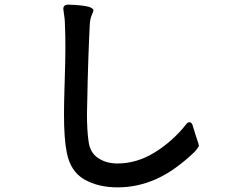

<svg xmlns="http://www.w3.org/2000/svg" viewBox="-20 -785 1040 828"><path d="M268 -127Q256 -186 256 -292Q256 -334 258 -402L259 -434Q262 -529 262 -582Q262 -641 260 -678Q260 -703 254 -739L253 -746Q253 -765 274 -765Q339 -763 365 -755Q383 -748 383 -740Q383 -737 375.5 -719.5Q368 -702 367 -676L364 -610Q363 -587 361 -533.5Q359 -480 358 -432L357 -381Q355 -321 355 -294Q355 -223 362 -175Q368 -127 403 -103.5Q438 -80 486 -80Q571 -80 648.5 -128.5Q726 -177 782 -248Q789 -258 797 -258Q808 -258 812 -240Q818 -219 822.5 -206Q827 -193 829 -186Q838 -161 838 -155Q828 -139 818 -129Q733 -48 653 -12.5Q573 23 487 23Q404 23 344 -11Q284 -45 268 -127Z"/></svg>

Font: Shippori Gothic B2 Bold
Style: Regular
Weight: 700
Designer: FONTDASU
Foundry: FONTDASU / Google Inc. / but / Adobe
Version: Version 1.130